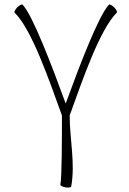

<svg xmlns="http://www.w3.org/2000/svg" viewBox="-20 -839 581 868"><path d="M46 -782C124 -705 201 -480 260 -317C260 -215 260 -45 253 -4C252 0 262 5 276 8C290 10 301 9 302 4C321 -102 295 -209 295 -317C353 -477 430 -704 508 -782C511 -785 506 -796 496 -806C486 -815 476 -821 473 -818C427 -772 339 -541 277 -371C215 -541 127 -772 82 -818C79 -821 68 -815 58 -806C49 -796 43 -785 46 -782Z"/></svg>

Font: Nupuram Condensed Thin
Style: Regular
Weight: 100
Width: 3
Designer: Santhosh Thottingal (santhosh.thottingal@gmail.com)
Foundry: SMC
Version: Version 1.000